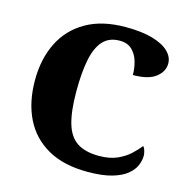

<svg xmlns="http://www.w3.org/2000/svg" viewBox="-107 -828 923 941"><g transform="rotate(15 354.0 -357.0)"><path d="M418 10Q297 10 216 -36Q135 -82 94.5 -164.5Q54 -247 54 -358Q54 -466 95 -548.5Q136 -631 217 -677.5Q298 -724 417 -724Q500 -724 554.5 -708Q609 -692 636.5 -665Q664 -638 664 -605Q664 -564 626.5 -535Q589 -506 511 -506Q511 -540 501.5 -573.5Q492 -607 469 -629.5Q446 -652 406 -652Q352 -652 321 -617.5Q290 -583 277 -517.5Q264 -452 264 -358Q264 -257 282 -195.5Q300 -134 341.5 -107Q383 -80 452 -80Q506 -80 543.5 -96.5Q581 -113 607 -137Q633 -161 650 -183Q657 -176 661 -162Q665 -148 665 -137Q665 -114 654.5 -88.5Q644 -63 617 -40.5Q590 -18 541.5 -4Q493 10 418 10Z"/></g></svg>

Font: Noto Rashi Hebrew Black
Style: Regular
Weight: 900
Version: Version 1.006